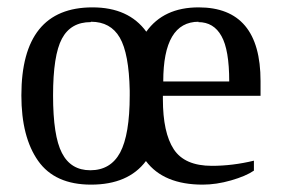

<svg xmlns="http://www.w3.org/2000/svg" viewBox="-20 -491 762 521"><path d="M38 -232Q38 -471 231 -471Q329 -471 377 -405Q424 -471 519 -471Q687 -471 687 -271V-231H422V-222Q422 -131 451.5 -86Q481 -41 555 -41Q611 -41 669 -55V-28Q647 -13 607 -1.5Q567 10 530 10Q424 10 376 -54Q328 10 227 10Q129 10 83.5 -54.5Q38 -119 38 -232ZM227 -432 226 -431Q172 -431 148 -386Q124 -341 124 -232Q124 -122 148 -76Q172 -29 225 -29Q280 -29 306 -77Q332 -126 332 -232V-245Q330 -346 305 -389Q280 -432 227 -432ZM518 -431 519 -432Q423 -432 423 -270H602Q602 -356 581 -393Q560 -431 518 -431Z"/></svg>

Font: Libra Serif Modern
Style: Regular
Weight: 400
Designer: Stefan Peev, Context Ltd
Foundry: Stefan Peev, Context Ltd
Version: Version 1.000